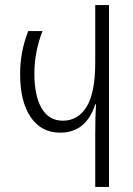

<svg xmlns="http://www.w3.org/2000/svg" viewBox="-20 -734 522 754"><path d="M354 -205Q354 -282 357 -324H354Q318 -213 216 -213Q142 -213 100.5 -274Q59 -335 59 -443Q59 -532 91 -612H147Q115 -531 115 -444Q115 -358 143.5 -309Q172 -260 227 -260Q286 -260 320 -314.5Q354 -369 354 -489V-714H408V0H354Z"/></svg>

Font: Noto Sans Georgian Light Cond
Style: Regular
Weight: 300
Width: 3
Designer: Monotype Design team
Foundry: Monotype Imaging Inc.
Version: Version 1.000